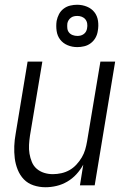

<svg xmlns="http://www.w3.org/2000/svg" viewBox="-20 -779 540 807"><path d="M171 8Q145 8 121 0Q97 -8 80.5 -25Q64 -42 54.5 -65.5Q45 -89 42 -114Q39 -139 40 -165Q41 -191 46 -218L96 -520H158L106 -209Q103 -189 102 -170Q101 -151 104 -133Q107 -115 114 -98Q121 -81 134.5 -69.5Q148 -58 165.5 -52.5Q183 -47 202 -47Q220 -47 238 -51Q256 -55 272 -64Q288 -73 301 -87Q314 -101 323.5 -117Q333 -133 338 -150Q343 -167 346 -185L402 -520H464L378 0H316L330 -87Q318 -65 301 -46.5Q284 -28 262.5 -15.5Q241 -3 217.5 2.5Q194 8 171 8ZM305 -581Q283 -581 264 -589Q245 -597 233 -612.5Q221 -628 218 -649Q215 -670 218 -691Q221 -706 228 -719.5Q235 -733 247.5 -742.5Q260 -752 275 -755.5Q290 -759 304 -759Q326 -759 345.5 -751Q365 -743 377 -727.5Q389 -712 392 -691Q395 -670 391 -649Q389 -634 381.5 -620.5Q374 -607 361.5 -597.5Q349 -588 334 -584.5Q319 -581 305 -581ZM305 -628Q312 -628 318.5 -629.5Q325 -631 331.5 -635.5Q338 -640 341.5 -646.5Q345 -653 346 -660Q348 -670 346.5 -680Q345 -690 339 -697.5Q333 -705 324 -708.5Q315 -712 305 -712Q298 -712 291 -710.5Q284 -709 278 -704.5Q272 -700 268 -693.5Q264 -687 263 -680Q262 -670 263 -660Q264 -650 270 -642.5Q276 -635 285.5 -631.5Q295 -628 305 -628Z"/></svg>

Font: Iosevka SS18 Light
Style: Italic
Weight: 300
Italic angle: -9°
Monospace: yes
Designer: Belleve Invis
Foundry: Belleve Invis
Version: Version 25.1.1; ttfautohint (v1.8.4)